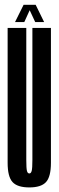

<svg xmlns="http://www.w3.org/2000/svg" viewBox="-20 -794 252 818"><path d="M105 4.5Q155 4.5 176 -18.2Q197 -41 197 -100.5V-675H118V-112.5Q118 -77 115 -66Q112 -55 105 -55Q97.5 -55 94.8 -66Q92 -77 92 -112.5V-675H12.5V-100.5Q12.5 -41 33.5 -18.2Q54.5 4.5 105 4.5ZM44 -700H83.5L106.5 -750.5L130 -700H168L132 -773.5H80.5Z"/></svg>

Font: Anybody UltraCondensed
Style: Regular
Weight: 400
Width: 1
Version: Version 1.113;gftools[0.9.25]